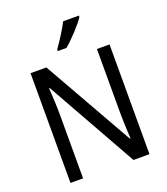

<svg xmlns="http://www.w3.org/2000/svg" viewBox="-166 -1059 1023 1174"><g transform="rotate(-20 345.0 -472.0)"><path d="M486 -934V-944H384C361 -899 323 -839 291 -795V-784H347C391 -820 461 -895 486 -934ZM602 0V-714H520V-302C520 -247 524 -172 526 -130H522L191 -714H88V0H170V-413C170 -475 166 -539 163 -589H167L498 0Z"/></g></svg>

Font: Noto Sans Thai Looped SemiCondensed
Style: Regular
Weight: 400
Width: 4
Designer: Sasikarn Vongin, Ben Mitchell
Foundry: The Fontpad Ltd
Version: Version 1.001